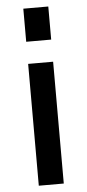

<svg xmlns="http://www.w3.org/2000/svg" viewBox="-56 -841 397 873"><g transform="rotate(-5 142.0 -404.0)"><path d="M85 -808H199V-657H85ZM85 -556H199V0H85Z"/></g></svg>

Font: Biryani SemiBold
Style: Regular
Weight: 600
Designer: Dan Reynolds and Mathieu Réguer
Foundry: Dan Reynolds and Mathieu Réguer
Version: Version 1.004; ttfautohint (v1.1) -l 5 -r 5 -G 72 -x 0 -D la